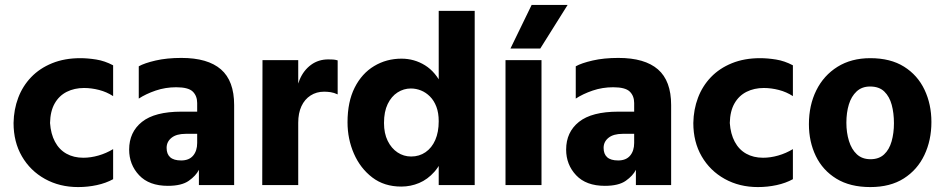

<svg xmlns="http://www.w3.org/2000/svg" viewBox="-20 -751 3834 779"><path d="M183 -252Q186 -208 203 -176Q220 -144 249.5 -127.5Q279 -111 318 -111Q348 -111 379.5 -120Q411 -129 439 -146V-24Q410 -8 373 0Q336 8 297 8Q222 8 162.5 -25Q103 -58 69 -116.5Q35 -175 35 -252Q36 -307 54 -354.5Q72 -402 106.5 -438Q141 -474 191.5 -494.5Q242 -515 306 -515Q336 -515 370.5 -509.5Q405 -504 439 -486V-361Q413 -378 382 -386Q351 -394 321 -394Q282 -394 251 -378.5Q220 -363 202 -331.5Q184 -300 183 -252Z M780 -171V-333Q780 -362 762 -379.5Q744 -397 695 -397Q651 -397 611.5 -383.5Q572 -370 543 -351V-482Q566 -495 611.5 -505.5Q657 -516 716 -516Q823 -516 876.5 -469.5Q930 -423 930 -325V0H787V-62Q775 -38 746 -17.5Q717 3 661 3Q585 3 544.5 -40Q504 -83 504 -144Q504 -215 556 -256.5Q608 -298 716 -298H797V-208H733Q696 -208 676 -192Q656 -176 656 -151Q656 -126 670.5 -113Q685 -100 715 -100Q747 -100 763.5 -119.5Q780 -139 780 -171Z M1044 0 1045 -507H1190V0ZM1350 -506V-368Q1335 -375 1321.5 -377Q1308 -379 1295 -379Q1264 -379 1240 -363.5Q1216 -348 1203 -320Q1190 -292 1190 -253L1181 -346Q1180 -391 1196 -428.5Q1212 -466 1242 -488Q1272 -510 1312 -510Q1322 -510 1331 -509.5Q1340 -509 1350 -506Z M1906 -707V0H1760V-707ZM1760 -259Q1760 -293 1750.5 -318Q1741 -343 1724.5 -359.5Q1708 -376 1688 -384Q1668 -392 1647 -392Q1618 -392 1593 -376Q1568 -360 1553 -329Q1538 -298 1538 -252Q1538 -210 1553 -179.5Q1568 -149 1593 -132.5Q1618 -116 1648 -116Q1681 -116 1706.5 -133.5Q1732 -151 1746 -183Q1760 -215 1760 -259ZM1801 -258Q1801 -186 1785.5 -135.5Q1770 -85 1742.5 -54Q1715 -23 1680.5 -8.5Q1646 6 1608 6Q1539 6 1490.5 -31Q1442 -68 1416 -127.5Q1390 -187 1390 -255Q1390 -338 1419 -395.5Q1448 -453 1498 -483Q1548 -513 1609 -513Q1661 -513 1704.5 -486Q1748 -459 1774.5 -402.5Q1801 -346 1801 -258Z M2031 0V-507H2177V0ZM2051 -554 2137 -731H2283L2172 -554Z M2553 -171V-333Q2553 -362 2535 -379.5Q2517 -397 2468 -397Q2424 -397 2384.5 -383.5Q2345 -370 2316 -351V-482Q2339 -495 2384.5 -505.5Q2430 -516 2489 -516Q2596 -516 2649.5 -469.5Q2703 -423 2703 -325V0H2560V-62Q2548 -38 2519 -17.5Q2490 3 2434 3Q2358 3 2317.5 -40Q2277 -83 2277 -144Q2277 -215 2329 -256.5Q2381 -298 2489 -298H2570V-208H2506Q2469 -208 2449 -192Q2429 -176 2429 -151Q2429 -126 2443.5 -113Q2458 -100 2488 -100Q2520 -100 2536.5 -119.5Q2553 -139 2553 -171Z M2941 -252Q2944 -208 2961 -176Q2978 -144 3007.5 -127.5Q3037 -111 3076 -111Q3106 -111 3137.5 -120Q3169 -129 3197 -146V-24Q3168 -8 3131 0Q3094 8 3055 8Q2980 8 2920.5 -25Q2861 -58 2827 -116.5Q2793 -175 2793 -252Q2794 -307 2812 -354.5Q2830 -402 2864.5 -438Q2899 -474 2949.5 -494.5Q3000 -515 3064 -515Q3094 -515 3128.5 -509.5Q3163 -504 3197 -486V-361Q3171 -378 3140 -386Q3109 -394 3079 -394Q3040 -394 3009 -378.5Q2978 -363 2960 -331.5Q2942 -300 2941 -252Z M3511 8Q3429 8 3373.5 -26Q3318 -60 3290 -118Q3262 -176 3262 -247Q3262 -324 3292 -384.5Q3322 -445 3378 -480Q3434 -515 3511 -515Q3593 -515 3648 -480.5Q3703 -446 3731 -387Q3759 -328 3759 -256Q3759 -182 3730.5 -122Q3702 -62 3647 -27Q3592 8 3511 8ZM3510 -400Q3477 -400 3455.5 -380Q3434 -360 3424 -327Q3414 -294 3414 -253Q3414 -213 3424.5 -179Q3435 -145 3456.5 -125Q3478 -105 3512 -105Q3546 -105 3567 -124.5Q3588 -144 3597.5 -177.5Q3607 -211 3607 -251Q3607 -292 3598 -325.5Q3589 -359 3568 -379.5Q3547 -400 3510 -400Z"/></svg>

Font: Hind Variable Light
Style: Regular
Weight: 300
Designer: Manushi Parikh, Satya Rajpurohit
Foundry: Indian Type Foundry
Version: Version 3.000